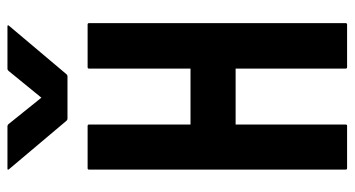

<svg xmlns="http://www.w3.org/2000/svg" viewBox="-238 -713 951 515"><g transform="rotate(-90 237.5 -455.5)"><path d="M44 0Q40 0 40 -4V-692Q40 -696 44 -696H157Q161 -696 161 -692V-420H311V-692Q311 -696 315 -696H429Q433 -696 433 -692V-4Q433 0 429 0H315Q311 0 311 -4V-299H161V-4Q161 0 158 0ZM41 -907Q38 -911 43 -911H156Q160 -911 163 -907L233 -820L304 -907Q307 -911 311 -911H424Q429 -911 426 -907L297 -754Q294 -750 290 -750H177Q173 -750 170 -754Z"/></g></svg>

Font: AL Dynamic
Style: Regular
Weight: 400
Version: Version 1.000; ttfautohint (v1.8.2) -l 8 -r 50 -G 200 -x 14 